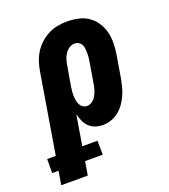

<svg xmlns="http://www.w3.org/2000/svg" viewBox="-189 -626 825 939"><g transform="rotate(-20 223.5 -156.5)"><path d="M-32 215 -20 144H-53V71H-8L61 -345Q65 -369 73 -393Q81 -417 94.5 -438.5Q108 -460 128 -478Q148 -496 171 -507.5Q194 -519 218.5 -523.5Q243 -528 267 -528Q297 -528 325.5 -522Q354 -516 377 -500.5Q400 -485 415.5 -462Q431 -439 438.5 -412Q446 -385 446 -355Q446 -325 441 -295L421 -175Q417 -154 411.5 -133Q406 -112 397 -92Q388 -72 374.5 -53Q361 -34 343 -20Q325 -6 303.5 1Q282 8 261 8Q240 8 221.5 1.5Q203 -5 189.5 -18.5Q176 -32 168.5 -49.5Q161 -67 156 -86L130 71H209L210 144H118L106 215ZM220 -106Q234 -106 247 -115.5Q260 -125 267.5 -138.5Q275 -152 279.5 -166Q284 -180 286 -194L306 -314Q308 -325 308.5 -335.5Q309 -346 308.5 -356.5Q308 -367 306.5 -377Q305 -387 300 -395.5Q295 -404 286 -409Q277 -414 266 -414Q251 -414 237.5 -405Q224 -396 215.5 -383Q207 -370 202.5 -355.5Q198 -341 196 -326L178 -222Q176 -210 175 -197.5Q174 -185 174.5 -173.5Q175 -162 177 -150.5Q179 -139 184 -129Q189 -119 198.5 -112.5Q208 -106 220 -106Z"/></g></svg>

Font: Iosevka Curly Slab Heavy
Style: Italic
Weight: 900
Italic angle: -9°
Monospace: yes
Designer: Belleve Invis
Foundry: Belleve Invis
Version: Version 22.1.2; ttfautohint (v1.8.4)